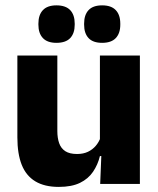

<svg xmlns="http://www.w3.org/2000/svg" viewBox="-20 -704 606 735"><path d="M199.5 -491.5V-202.5Q199.5 -175.5 206.5 -155.8Q213.5 -136 230 -125.2Q246.5 -114.5 275 -114.5Q299 -114.5 316.8 -123Q334.5 -131.5 346.8 -146Q359 -160.5 365 -178L388.5 -106.5H362.5Q354.5 -73.5 336.2 -46.5Q318 -19.5 286.2 -4Q254.5 11.5 205 11.5Q150.5 11.5 115.2 -9.8Q80 -31 63.2 -73Q46.5 -115 46.5 -178V-491.5ZM515.5 -491.5V0H363.5L368.5 -123L362.5 -137V-491.5ZM196 -540Q161.5 -540 144.2 -558.2Q127 -576.5 127 -609.5V-613.5Q127 -647 144.2 -665.2Q161.5 -683.5 196 -683.5Q231.5 -683.5 248.8 -665.2Q266 -647 266 -613.5V-609.5Q266 -576.5 248.8 -558.2Q231.5 -540 196 -540ZM371 -540Q336 -540 319 -558.2Q302 -576.5 302 -609.5V-613.5Q302 -647 319 -665.2Q336 -683.5 371 -683.5Q406 -683.5 423.2 -665.2Q440.5 -647 440.5 -613.5V-609.5Q440.5 -576.5 423.2 -558.2Q406 -540 371 -540Z"/></svg>

Font: Anek Latin
Style: Bold
Weight: 700
Designer: Yesha Goshar
Foundry: Ek Type
Version: Version 1.003